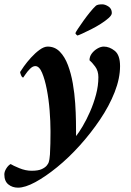

<svg xmlns="http://www.w3.org/2000/svg" viewBox="-94 -653 603 886"><path d="M263 -489Q261 -491 258 -493.5Q255 -496 254 -500Q255 -504 265.5 -520Q276 -536 291 -557Q306 -578 321.5 -597Q337 -616 348 -626Q355 -633 378 -633Q391 -633 406.5 -623Q422 -613 422 -593Q422 -583 407.5 -570Q393 -557 371 -543Q349 -529 326 -517.5Q303 -506 285.5 -498Q268 -490 263 -489ZM126 -438Q159 -438 182 -414.5Q205 -391 219.5 -352.5Q234 -314 242 -268Q250 -222 253 -176.5Q256 -131 256.5 -93.5Q257 -56 257 -35Q257 -28 257 -25Q270 -41 287.5 -70.5Q305 -100 321.5 -137.5Q338 -175 349 -216Q360 -257 360 -297Q360 -326 345 -346Q330 -366 319 -375Q319 -392 329.5 -406Q340 -420 355.5 -429Q371 -438 385 -438Q411 -438 435.5 -418.5Q460 -399 460 -348Q460 -291 435 -227.5Q410 -164 367.5 -101Q325 -38 274 18.5Q223 75 169.5 118.5Q116 162 69 187.5Q22 213 -11 213Q-37 213 -55.5 198Q-74 183 -74 152Q-74 139 -65 124.5Q-56 110 -45 104Q-34 111 -5 123Q24 135 52 135Q83 135 99.5 127Q116 119 122.5 110Q129 101 130 98Q135 84 136.5 60Q138 36 138.5 9Q139 -18 139 -39Q139 -47 139 -50Q139 -92 135 -143Q131 -194 122 -240.5Q113 -287 100 -317.5Q87 -348 69 -348Q57 -348 44.5 -335.5Q32 -323 23.5 -310Q15 -297 13 -295Q7 -296 2.5 -307.5Q-2 -319 -1 -321Q3 -328 16.5 -347Q30 -366 49 -387Q68 -408 88.5 -423Q109 -438 126 -438Z"/></svg>

Font: Amiri
Style: Bold Italic
Weight: 700
Italic angle: 10°
Designer: Khaled Hosny
Version: Version 0.113